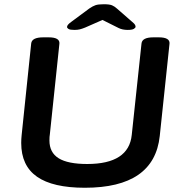

<svg xmlns="http://www.w3.org/2000/svg" viewBox="-20 -878 860 905"><path d="M380 7Q229 7 154.5 -45Q80 -97 80 -204Q80 -222 82 -241L127 -673Q130 -702 184 -702H209Q263 -702 260 -672L215 -245Q213 -235 213 -216Q213 -159 256.5 -132Q300 -105 391 -105Q587 -105 601 -242L647 -673Q650 -702 703 -702H728Q782 -702 779 -672L733 -237Q707 7 380 7ZM331 -737Q310 -737 303 -741.5Q296 -746 296 -751Q296 -761 316 -775L401 -838Q417 -849 430 -853.5Q443 -858 469 -858Q496 -858 508 -853Q520 -848 532 -837L603 -775Q614 -766 616.5 -761Q619 -756 619 -752Q619 -747 611 -742Q603 -737 582 -737Q557 -737 539 -746L463 -784L381 -748Q366 -742 355.5 -739.5Q345 -737 331 -737Z"/></svg>

Font: Asap Expanded Expanded SemiBold
Style: Italic
Weight: 600
Width: 7
Italic angle: -6°
Designer: Pablo Cosgaya
Foundry: Omnibus-Type
Version: Version 3.001; ttfautohint (v1.8.4.7-5d5b)